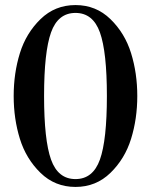

<svg xmlns="http://www.w3.org/2000/svg" viewBox="-20 -726 596 758"><path d="M497.5 -516Q522 -437 522 -347Q522 -257 497.5 -178Q473 -99 416 -43.5Q359 12 278 12Q197 12 140 -43.5Q83 -99 58.5 -178Q34 -257 34 -347Q34 -437 58.5 -516Q83 -595 140 -650.5Q197 -706 278 -706Q359 -706 416 -650.5Q473 -595 497.5 -516ZM374.5 -96Q402 -173 402 -347Q402 -521 374.5 -598Q347 -675 278 -675Q209 -675 181.5 -598Q154 -521 154 -347Q154 -173 181.5 -96Q209 -19 278 -19Q347 -19 374.5 -96Z"/></svg>

Font: Justus
Style: Versalitas
Weight: 400
Version: Version 001.001